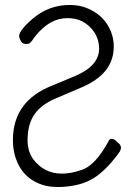

<svg xmlns="http://www.w3.org/2000/svg" viewBox="-20 -734 540 773"><path d="M431 -175Q441 -175 454 -160Q467 -151 467 -139Q467 -133 463 -125Q420 -63 372 -27Q323 10 249 17Q231 19 214 19Q164 19 128 1Q80 -22 56 -68Q32 -113 32 -170Q32 -327 189 -389L285 -429Q379 -470 379 -538Q379 -574 360 -603.5Q341 -633 309 -649Q284 -661 252 -661Q244 -661 234 -660Q164 -651 108 -569Q103 -563 98 -559Q93 -557 83 -557Q68 -557 61 -575Q57 -583 57 -588Q57 -612 112 -659Q177 -714 260 -714Q307 -714 344 -695Q389 -673 413.5 -633Q438 -593 438 -546Q438 -437 308 -382L205 -338Q147 -314 119 -274Q91 -234 91 -169Q91 -126 113 -94Q157 -35 229 -35Q265 -35 306 -49Q363 -65 419 -169Q422 -175 429 -175Q430 -175 431 -175Z"/></svg>

Font: Moon Stars Kai HW Light
Style: Regular
Weight: 300
Designer: GuiWonder
Version: Version 1.101